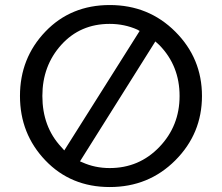

<svg xmlns="http://www.w3.org/2000/svg" viewBox="-20 -735 890 770"><path d="M162.1 -91.6Q60.1 -198.2 60.1 -350.1Q60.1 -502 162.1 -608.4Q264.2 -714.8 420.2 -714.8Q576.2 -714.8 683.1 -607.9Q790 -501 790 -350.1Q790 -199.2 683.1 -92Q576.2 15.1 420.2 15.1Q264.2 15.1 162.1 -91.6ZM149.9 -350.1Q149.9 -227.1 225.1 -146L237.8 -131.8L540 -610.8Q534.2 -614.7 530.8 -616.2Q479 -639.2 419.9 -639.2Q301.8 -639.2 225.8 -555.2Q149.9 -471.2 149.9 -350.1ZM300.8 -87.9 310.1 -84Q360.8 -61 419.9 -61Q538.1 -61 619.1 -145.5Q700.2 -230 700.2 -350.1Q700.2 -471.2 619.1 -554.2L603 -568.8Z"/></svg>

Font: Carme
Style: Regular
Weight: 400
Version: 1.000